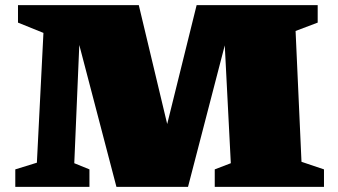

<svg xmlns="http://www.w3.org/2000/svg" viewBox="-20 -727 1316 747"><path d="M1153 -97.5 1240.5 -68V0H815.5V-68L878 -92L854.5 -550.5L711.5 0H433L288.5 -552L269 -92L328 -68V0H39.5V-68L123.5 -94L149 -599L50 -639V-707H520L630.5 -244.5L745 -707H1216V-639L1130 -606.5Z"/></svg>

Font: Newsreader 6pt ExtraBold
Style: Regular
Weight: 800
Designer: Hugues Gentile
Foundry: Production Type
Version: Version 1.003; ttfautohint (v1.8.3)